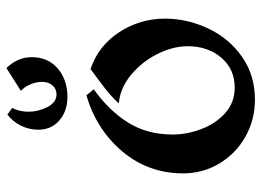

<svg xmlns="http://www.w3.org/2000/svg" viewBox="-128 -672 814 598"><g transform="rotate(-90 279.0 -373.0)"><path d="M300 -488Q234 -441 196.5 -381.5Q159 -322 159 -242Q159 -198 176 -153Q193 -108 226 -78.5Q259 -49 305 -49Q363 -49 398.5 -91Q434 -133 434 -195Q434 -242 409.5 -290.5Q385 -339 344 -372.5Q303 -406 256 -410Q277 -433 301.5 -452Q326 -471 363 -498Q435 -474 477.5 -409Q520 -344 520 -266Q520 -197 489.5 -132Q459 -67 401.5 -26.5Q344 14 268 14Q205 14 152.5 -15.5Q100 -45 69 -96.5Q38 -148 38 -210Q38 -317 105.5 -398Q173 -479 281 -511ZM174 -661Q174 -620 203 -595Q232 -570 276 -570Q330 -570 365 -600.5Q400 -631 400 -681Q400 -725 366 -760L295 -715Q307 -704 315 -686Q323 -668 323 -649Q323 -629 312 -616.5Q301 -604 284 -604Q259 -604 244.5 -632.5Q230 -661 230 -691Q230 -720 242 -742L221 -757Q199 -740 186.5 -714.5Q174 -689 174 -661Z"/></g></svg>

Font: Amita
Style: Bold
Weight: 700
Designer: Eduardo Rodriguez Tunni, Modular Infotech, Brian J. Bonislawsky
Foundry: Eduardo Rodriguez Tunni, Modular Infotech, Brian J. Bonislawsky
Version: Version 1.003